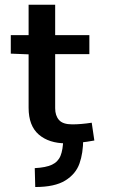

<svg xmlns="http://www.w3.org/2000/svg" viewBox="-20 -582 478 790"><path d="M207 -562.5V-437.5H347.7V-359.4H207V-136.7Q207 -106.4 222.7 -88.4Q238.3 -70.3 277.3 -70.3Q313.5 -70.3 357.4 -77.1L368.2 -3.9Q306.6 7.8 252 7.8Q181.6 7.8 139.6 -28.3Q97.7 -64.5 97.7 -138.7V-358.4L24.4 -361.3V-437.5H97.7V-562.5ZM240.2 -9.8H322.3Q322.3 47.9 307 90.9Q291.8 134 248.5 160.8Q205.3 187.5 125 187.5L123 109.8Q168.9 107.4 193.8 95.7Q218.8 84 229 59.1Q239.3 34.2 240.2 -9.8Z"/></svg>

Font: Sudo Var
Style: Regular
Weight: 400
Monospace: yes
Designer: Jens Kutilek
Foundry: Jens Kutilek
Version: Version 0.065;FEAKit 1.0